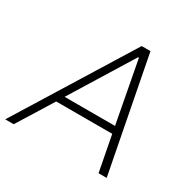

<svg xmlns="http://www.w3.org/2000/svg" viewBox="-171 -846 1010 1003"><g transform="rotate(30 334.0 -344.0)"><path d="M-19 0 407 -688H460L593 0H544L503 -214H165L32 0ZM191 -257H495L425 -628H420Z"/></g></svg>

Font: Saira ExtraLight
Style: Italic
Weight: 200
Italic angle: -12°
Designer: Hector Gatti with collaboration of the Omnibus-Type team
Foundry: Omnibus-Type
Version: Version 1.100; ttfautohint (v1.8.3)